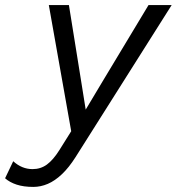

<svg xmlns="http://www.w3.org/2000/svg" viewBox="-119 -520 695 755"><path d="M12 215Q-26 215 -53.5 206Q-81 197 -99 181L-67 114Q-33 145 9 145Q41 145 65.5 127Q90 109 114 71L161 -4L73 -500H152L198 -214L218 -89L288 -206L465 -500H556L178 98Q152 139 124.5 165Q97 191 69 203Q41 215 12 215Z"/></svg>

Font: Work Sans
Style: Italic
Weight: 400
Italic angle: -13°
Designer: Wei Huang
Foundry: Wei Huang
Version: Version 2.012